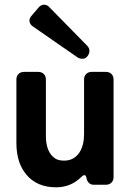

<svg xmlns="http://www.w3.org/2000/svg" viewBox="-20 -789 563 820"><path d="M311 -544 122 -675Q108 -684 106 -697Q104 -710 115 -722L144 -756Q155 -769 168.5 -769Q182 -769 192 -757L353 -593Q362 -583 362 -571.5Q362 -560 353.5 -549Q345 -538 332.5 -538Q320 -538 311 -544ZM220 11Q137 11 92 -44Q50 -94 50 -179V-449Q50 -464 59 -473Q68 -482 83 -482H143Q158 -482 167 -473Q176 -464 176 -449V-209Q176 -138 216 -112Q230 -103 253.5 -103Q277 -103 293.5 -113Q310 -123 320 -139Q339 -169 339 -217V-449Q339 -464 348 -473Q357 -482 372 -482H432Q447 -482 456 -473Q465 -464 465 -449V-33Q465 -18 456 -9Q447 0 432 0H380Q368 0 360 -7.5Q352 -15 349.5 -28Q347 -41 341 -41Q335 -41 328 -34Q283 11 220 11Z"/></svg>

Font: Tsunagi Gothic Black
Style: Regular
Weight: 900
Designer: Yoshimichi Ohira
Foundry: Positype
Version: Version 1.001